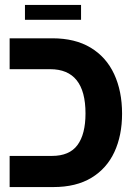

<svg xmlns="http://www.w3.org/2000/svg" viewBox="-20 -757 553 777"><path d="M19 0V-126H190Q261 -126 293.5 -170Q326 -214 326 -298Q326 -477 183 -477H19V-602H192Q284 -602 347 -564Q410 -526 442 -457Q474 -388 474 -297Q474 -209 443 -142Q412 -75 350 -37.5Q288 0 196 0ZM81 -677V-737H308V-677Z"/></svg>

Font: Noto Sans Hebrew SemiCondensed
Style: Bold
Weight: 700
Width: 4
Designer: Monotype Design Team
Foundry: Monotype Imaging Inc.
Version: Version 2.004; ttfautohint (v1.8.4.7-5d5b)